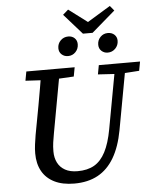

<svg xmlns="http://www.w3.org/2000/svg" viewBox="-65 -1063 907 1132"><g transform="rotate(-5 388.5 -496.5)"><path d="M221 -606 94 -613 104 -667H390L380 -613L252 -606ZM329 16Q259 16 211 -8Q163 -32 138.5 -76Q114 -120 114 -181Q114 -207 117.5 -233.5Q121 -260 126 -290L139 -360Q149 -412 158 -462.5Q167 -513 176 -564.5Q185 -616 193 -667H303L234 -288Q229 -260 225.5 -236.5Q222 -213 222 -183Q222 -146 236.5 -117Q251 -88 280.5 -71.5Q310 -55 354 -55Q413 -55 453 -78Q493 -101 519.5 -152Q546 -203 561 -285L631 -667H693L621 -274Q603 -177 565 -112.5Q527 -48 468.5 -16Q410 16 329 16ZM637 -606 523 -613 533 -667H777L767 -613L663 -606ZM357 -736Q335 -736 319.5 -750Q304 -764 304 -787Q304 -814 322.5 -832.5Q341 -851 368 -851Q391 -851 405.5 -837Q420 -823 420 -801Q420 -774 402 -755Q384 -736 357 -736ZM456 -860 349 -981 381 -1009 518 -906H459L628 -1009L652 -980L513 -860ZM592 -736Q571 -736 555.5 -750Q540 -764 540 -787Q540 -814 558 -832.5Q576 -851 602 -851Q626 -851 641 -837Q656 -823 656 -801Q656 -774 637.5 -755Q619 -736 592 -736Z"/></g></svg>

Font: Source Serif 4 Medium
Style: Italic
Weight: 500
Italic angle: -12°
Designer: Frank Grießhammer
Foundry: Adobe Systems Incorporated
Version: Version 4.004;hotconv 1.0.116;makeotfexe 2.5.65601